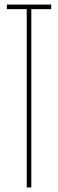

<svg xmlns="http://www.w3.org/2000/svg" viewBox="-20 -820 254 840"><path d="M97 0V-780H10V-800H204V-780H117V0Z"/></svg>

Font: Big Shoulders Thin
Style: Regular
Weight: 100
Designer: Patric King
Foundry: XO Type Co
Version: Version 2.002